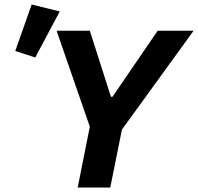

<svg xmlns="http://www.w3.org/2000/svg" viewBox="-20 -835 882 855"><path d="M246 -784 121 -815 48 -608 137 -579ZM471 0 523 -258 842 -698H682L481 -404H474L380 -698H232L380 -271L326 0Z"/></svg>

Font: Braiins Sans
Style: Bold Italic
Weight: 700
Italic angle: -11.31°
Designer: Mike Abbink, Paul van der Laan, Pieter van Rosmalen, Jiri Chlebus, Lubos Buracinsky
Foundry: Bold Monday, Sudetype
Version: Version 1.000;hotconv 1.0.109;makeotfexe 2.5.65596